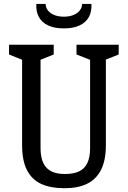

<svg xmlns="http://www.w3.org/2000/svg" viewBox="-20 -961 660 992"><path d="M94.2 -210.2V-680.3L114.2 -644.2L26.7 -679.5V-730H257.5V-679.5L169.5 -644.2L189.5 -683.8V-196.2Q189.5 -147.3 204.3 -117.6Q219.2 -87.8 247.3 -74.8Q275.5 -61.7 317.5 -62Q359.8 -62.3 387.9 -75.2Q416 -88.2 430.8 -117.8Q445.5 -147.3 445.5 -196.2V-683.8L464.8 -644.2L375.3 -679.5V-730H593.3V-679.5L504.3 -644.2L527 -682.7V-210.2Q527 -133.2 502.2 -83.9Q477.5 -34.7 430.2 -11.6Q382.8 11.5 313.2 11.5Q241.8 11.5 193.6 -10.4Q145.3 -32.3 119.8 -81.3Q94.2 -130.3 94.2 -210.2ZM167.7 -940.7H215.7Q215.7 -923.5 226.7 -908.4Q237.7 -893.3 259 -884.1Q280.3 -874.8 310 -874.8Q339.7 -874.8 361 -884.1Q382.3 -893.3 393.3 -908.4Q404.3 -923.5 404.3 -940.7H452.3Q454.7 -902 439.4 -873.6Q424.2 -845.2 391.6 -829.8Q359 -814.3 310 -814.3Q261 -814.3 228.4 -829.8Q195.8 -845.2 180.6 -873.6Q165.3 -902 167.7 -940.7Z"/></svg>

Font: Monaspace Xenon Var
Style: Regular
Weight: 400
Designer: Riley Cran and the Lettermatic Team
Version: Version 1.000 (Monaspace Xenon Var)